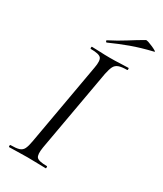

<svg xmlns="http://www.w3.org/2000/svg" viewBox="-197 -860 795 935"><g transform="rotate(30 201.0 -392.5)"><path d="M20 0Q17 0 17 -6Q17 -12 20 -12Q51 -12 67.5 -17Q84 -22 91.5 -37Q99 -52 104 -81L186 -544Q194 -587 182.5 -600Q171 -613 125 -613Q122 -613 122 -619Q122 -625 125 -625Q146 -625 171.5 -623.5Q197 -622 226 -622Q258 -622 284 -623.5Q310 -625 330 -625Q332 -625 332 -619Q332 -613 330 -613Q299 -613 282.5 -607Q266 -601 258.5 -586Q251 -571 245 -542L163 -81Q156 -38 167 -25Q178 -12 225 -12Q227 -12 227 -6Q227 0 225 0Q204 0 178.5 -1Q153 -2 122 -2Q93 -2 67 -1Q41 0 20 0ZM177 -679Q173 -677 170.5 -682.5Q168 -688 172 -689Q219 -713 257.5 -737.5Q296 -762 334 -784Q338 -787 350 -783Q362 -779 375.5 -773Q389 -767 397 -762Q405 -757 399 -756Q332 -740 280 -721Q228 -702 177 -679Z"/></g></svg>

Font: Cormorant
Style: Italic
Weight: 400
Italic angle: -10°
Designer: Christian Thalmann (Catharsis Fonts)
Foundry: Catharsis Fonts
Version: Version 4.000